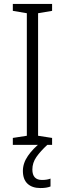

<svg xmlns="http://www.w3.org/2000/svg" viewBox="-20 -734 329 973"><path d="M244 0H45V-35L116 -46V-667L45 -679V-714H244V-679L173 -667V-46L244 -35ZM144 125Q144 178 193 178Q207 178 218 176Q229 174 236 171V211Q226 215 213.5 217Q201 219 185 219Q143 219 119.5 197Q96 175 96 132Q96 93 121.5 56Q147 19 187 -12L220 0Q185 32 164.5 61.5Q144 91 144 125Z"/></svg>

Font: Noto Sans Lao SemiCondensed Light
Style: Regular
Weight: 300
Width: 4
Designer: Monotype Design Team
Foundry: Monotype Imaging Inc.
Version: Version 2.003; ttfautohint (v1.8.4.7-5d5b)